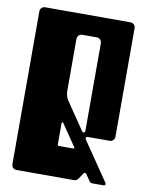

<svg xmlns="http://www.w3.org/2000/svg" viewBox="-84 -810 667 870"><g transform="rotate(10 249.0 -374.5)"><path d="M445.8 -748.6H52.5C40.1 -748.6 30 -738.5 30 -726.1V-22.5C30 -10 40 0 52.5 0H317.5C325 0 332 -3.7 336.1 -9.9L354.7 -37.5C357.7 -41.9 364.1 -41.9 367.1 -37.5L388.3 -6.5C391.1 -2.4 395.7 0 400.6 0H454.1C460.1 0 463.6 -6.7 460.3 -11.7L337.5 -191.8C334.1 -196.8 337.6 -203.5 343.6 -203.5L445.8 -203.6C458.2 -203.6 468.2 -213.6 468.2 -226V-726.2C468.2 -738.5 458.2 -748.6 445.8 -748.6ZM290 -140.4H220.9C218.8 -140.4 217.2 -142 217.2 -144.1V-245.4C217.2 -249.1 221.9 -250.6 224 -247.5L293.1 -146.2C294.8 -143.7 293 -140.4 290 -140.4ZM217.2 -391.4V-632.6C217.2 -645 227.2 -655 239.6 -655H307C319.4 -655 329.5 -645 329.5 -632.6V-227.9C329.5 -220.5 319.9 -217.6 315.8 -223.7L230.2 -349.2C221.7 -361.7 217.2 -376.4 217.2 -391.4Z"/></g></svg>

Font: Gridlock
Style: Regular
Weight: 400
Designer: Abhik Krishna Ghosh
Version: Version 001.000